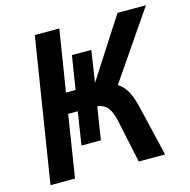

<svg xmlns="http://www.w3.org/2000/svg" viewBox="-104 -807 897 908"><g transform="rotate(-15 344.5 -352.5)"><path d="M33 0 145 -705H265L217 -404H264L290 -568H385L360 -404L350 -395L550 -705H689L449 -354L412 -392Q446 -387 469.5 -370.5Q493 -354 508.5 -324.5Q524 -295 535 -250L594 0H465L422 -203Q411 -259 389.5 -281.5Q368 -304 327 -304H311L345 -315L318 -143H223L248 -304H201L153 0Z"/></g></svg>

Font: Nunito Sans 10pt Condensed
Style: Bold Italic
Weight: 700
Width: 3
Italic angle: -9°
Designer: Vernon Adams
Foundry: Vernon Adams
Version: Version 3.101;gftools[0.9.27]